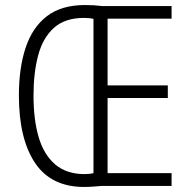

<svg xmlns="http://www.w3.org/2000/svg" viewBox="-20 -738 752 762"><path d="M317 -718Q338 -718 353.5 -717Q369 -716 385 -714H661V-664H407V-399H646V-349H407V-51H661V0H383Q368 1 351 2.5Q334 4 314 4Q183 4 119 -91.5Q55 -187 55 -359Q55 -469 82 -549.5Q109 -630 166.5 -674Q224 -718 317 -718ZM314 -667Q238 -667 194 -627.5Q150 -588 131.5 -518.5Q113 -449 113 -359Q113 -263 133.5 -193.5Q154 -124 199 -85.5Q244 -47 316 -47Q336 -47 351 -51V-663Q336 -667 314 -667Z"/></svg>

Font: Noto Sans Lao Condensed Light
Style: Regular
Weight: 300
Width: 3
Designer: Monotype Design Team
Foundry: Monotype Imaging Inc.
Version: Version 2.003; ttfautohint (v1.8.4.7-5d5b)